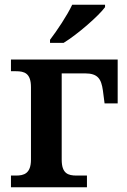

<svg xmlns="http://www.w3.org/2000/svg" viewBox="-20 -786 532 806"><path d="M190 -606H247C306 -642 396 -721 421 -756V-766H283C262 -721 219 -657 190 -619ZM26 0H345V-49H302C266 -49 239 -57 239 -116V-478H336C391 -478 405 -455 412 -406L419 -352H474V-536H26V-487H47C82 -487 110 -479 110 -420V-116C110 -57 80 -49 47 -49H26Z"/></svg>

Font: Noto Serif SemiBold
Style: Regular
Weight: 600
Designer: Monotype Design Team
Foundry: Monotype Imaging Inc.
Version: Version 2.013